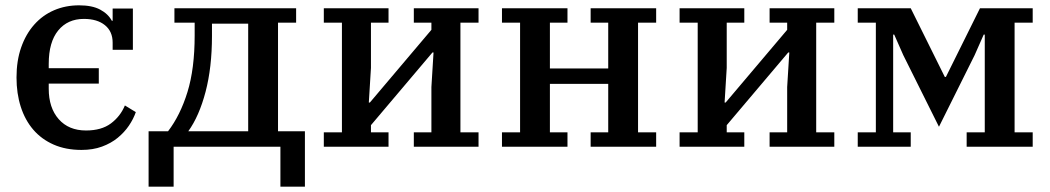

<svg xmlns="http://www.w3.org/2000/svg" viewBox="-20 -551 3942 721"><path d="M286 12Q227 12 181.5 -8Q136 -28 105 -64Q74 -100 58 -150Q42 -200 42 -260Q42 -323 59.5 -373Q77 -423 108.5 -458.5Q140 -494 183 -512.5Q226 -531 277 -531Q326 -531 356 -515Q386 -499 400 -473H403V-519H479V-364H403V-391Q403 -433 374 -456.5Q345 -480 295 -480Q234 -480 198.5 -436.5Q163 -393 163 -311V-295H351V-237H163V-218Q163 -146 200.5 -103.5Q238 -61 303 -61Q361 -61 396.5 -87.5Q432 -114 449 -155L490 -130Q481 -104 464 -79Q447 -54 422 -33.5Q397 -13 363 -0.5Q329 12 286 12Z M538 -58H611Q657 -118 684 -205.5Q711 -293 711 -418V-466H635V-520H1092V-466H1024V-58H1125V150H1033V0H632V150H538ZM912 -58V-462H776V-416Q776 -298 752 -206.5Q728 -115 687 -58Z M1196 -54H1264V-466H1196V-520H1439V-466H1373V-296L1365 -166H1369L1600 -439V-466H1534V-520H1777V-466H1709V-54H1777V0H1534V-54H1600V-224L1608 -354H1604L1373 -81V-54H1439V0H1196Z M1865 -54H1933V-466H1865V-520H2111V-466H2045V-294H2264V-466H2198V-520H2444V-466H2376V-54H2444V0H2198V-54H2264V-236H2045V-54H2111V0H1865Z M2532 -54H2600V-466H2532V-520H2775V-466H2709V-296L2701 -166H2705L2936 -439V-466H2870V-520H3113V-466H3045V-54H3113V0H2870V-54H2936V-224L2944 -354H2940L2709 -81V-54H2775V0H2532Z M3201 -54H3269V-466H3201V-520H3400L3528 -262H3532L3660 -520H3858V-466H3790V-54H3858V0H3610V-54H3678V-421H3674L3640 -344L3506 -75L3372 -344L3338 -421H3334V-54H3400V0H3201Z"/></svg>

Font: IBM Plex Serif Medm
Style: Regular
Weight: 500
Designer: Mike Abbink, Paul van der Laan, Pieter van Rosmalen
Foundry: Bold Monday
Version: Version 3.001